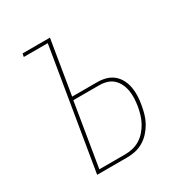

<svg xmlns="http://www.w3.org/2000/svg" viewBox="-171 -863 942 991"><g transform="rotate(-30 300.0 -367.5)"><path d="M123 0 242 -716H99L103 -735H266L213 -414H364Q390 -414 414.5 -407Q439 -400 457.5 -384.5Q476 -369 487.5 -347Q499 -325 503.5 -300Q508 -275 507 -249Q506 -223 501 -196Q497 -172 490 -147.5Q483 -123 470.5 -100.5Q458 -78 440 -58Q422 -38 399.5 -24.5Q377 -11 352 -5.5Q327 0 302 0ZM302 -19Q325 -19 347.5 -24.5Q370 -30 390 -42.5Q410 -55 426 -73.5Q442 -92 453 -112.5Q464 -133 470.5 -155Q477 -177 481 -199Q485 -223 486 -246Q487 -269 483.5 -291Q480 -313 470.5 -333Q461 -353 445.5 -367.5Q430 -382 408.5 -388.5Q387 -395 364 -395H209L147 -19Z"/></g></svg>

Font: Iosevka SS04 Thin Extended
Style: Italic
Weight: 100
Width: 7
Italic angle: -9°
Monospace: yes
Designer: Belleve Invis
Foundry: Belleve Invis
Version: Version 19.0.0; ttfautohint (v1.8.4)